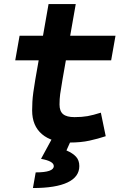

<svg xmlns="http://www.w3.org/2000/svg" viewBox="-20 -694 626 948"><path d="M323.7 9.8Q235.8 9.8 187.3 -31.5Q138.7 -72.8 138.7 -148.4Q138.7 -170.9 139.9 -191.7Q141.1 -212.4 144.5 -238Q147.9 -263.7 154.3 -301.3L219.7 -673.8H354L288.6 -301.3Q280.3 -253.9 277.1 -229.5Q273.9 -205.1 273.9 -177.7Q273.9 -145 291.5 -130.4Q309.1 -115.7 347.7 -115.7Q384.3 -115.7 412.1 -120.6Q439.9 -125.5 478 -137.7L502 -21.5Q463.9 -8.8 421.4 0.5Q378.9 9.8 323.7 9.8ZM55.2 -396 76.7 -517.6H550.3L528.8 -396ZM142.6 234.4 156.2 157.2Q245.6 157.2 245.6 126Q245.6 101.6 182.6 90.3L244.6 -23.9L329.6 1L308.1 48.8Q339.8 62.5 355.7 80.1Q371.6 97.7 371.6 126Q371.6 179.2 313.5 206.8Q255.4 234.4 142.6 234.4Z"/></svg>

Font: Cascadia Mono NF
Style: Italic
Weight: 400
Italic angle: -10°
Monospace: yes
Designer: Aaron Bell
Foundry: Saja Typeworks
Version: Version 2404.023